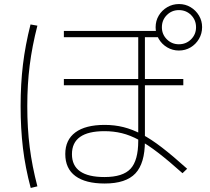

<svg xmlns="http://www.w3.org/2000/svg" viewBox="-20 -875 1040 950"><path d="M498 33Q403 33 353 -4Q303 -41 303 -113Q303 -183 353 -220Q403 -257 498 -257Q547 -257 591 -246Q635 -235 681 -211Q727 -187 781.5 -145Q836 -103 906 -40L883 -18Q816 -78 763.5 -118.5Q711 -159 667.5 -182.5Q624 -206 583 -216Q542 -226 497 -226Q336 -226 336 -112Q336 1 497 1Q588 1 626 -40Q664 -81 664 -178V-691H296V-722H773V-691H697V-177Q697 -67 650 -17Q603 33 498 33ZM296 -453V-484H887V-453ZM865 -625Q834 -625 807.5 -640.5Q781 -656 765.5 -682.5Q750 -709 750 -740Q750 -772 765.5 -798Q781 -824 807.5 -839.5Q834 -855 866 -855Q897 -855 923 -839.5Q949 -824 964.5 -798Q980 -772 980 -741Q980 -709 964.5 -682.5Q949 -656 923 -640.5Q897 -625 865 -625ZM865 -656Q901 -656 925.5 -680.5Q950 -705 950 -740Q950 -776 925.5 -800.5Q901 -825 865 -825Q830 -825 805.5 -800.5Q781 -776 781 -740Q781 -705 805.5 -680.5Q830 -656 865 -656ZM132 55Q105 -46 93.5 -142.5Q82 -239 82 -350Q82 -459 93.5 -555Q105 -651 131 -754L165 -748Q139 -647 127 -552Q115 -457 115 -350Q115 -241 127 -146.5Q139 -52 165 47Z"/></svg>

Font: M PLUS 1 Code ExtraLight
Style: Regular
Weight: 250
Designer: Coji Morishita
Foundry: UNDERFOREST DESIGN
Version: Version 1.002